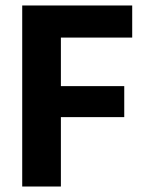

<svg xmlns="http://www.w3.org/2000/svg" viewBox="-20 -680 524 700"><path d="M61 0V-660H202V0ZM126 -253V-366H433V-253ZM126 -543V-660H462V-543Z"/></svg>

Font: Bricolage Grotesque 24pt SemiCondensed
Style: Bold
Weight: 700
Width: 4
Designer: Mathieu Triay
Foundry: Atelier Triay
Version: Version 1.001;gftools[0.9.33.dev8+g029e19f]